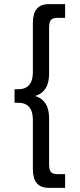

<svg xmlns="http://www.w3.org/2000/svg" viewBox="-20 -807 383 923"><path d="M138 7V-231Q138 -313 67 -313H50V-378H67Q138 -378 138 -460V-698Q138 -787 214 -787H293V-721H255Q233 -721 224.5 -710.5Q216 -700 216 -673V-452Q216 -367 151 -346V-345Q216 -324 216 -239V-18Q216 9 224.5 19.5Q233 30 255 30H293V96H214Q138 96 138 7Z"/></svg>

Font: Prompt Light
Style: Regular
Weight: 300
Designer: Katatrad Team
Foundry: CadsonDemak
Version: Version 1.001